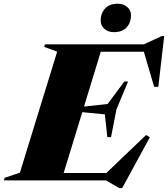

<svg xmlns="http://www.w3.org/2000/svg" viewBox="-76 -948 882 1009"><path d="M550.5 40.5 481 0H-55.5L-52 -13.5L28.5 -40.5L224.5 -676.5L156.5 -701.5L160 -715H680.5L774 -758.5H787L756 -492H734L680 -676H453.5L365.5 -388L489.5 -401.5L577.5 -519.5H597L536 -373L507.5 -227.5H488L475 -347L356.5 -358.5L258.5 -39H483L691.5 -238.5L711.5 -226.5L566 40.5ZM522.5 -779Q492.5 -779 472.8 -796.2Q453 -813.5 453 -840.5Q453 -877.5 476 -903Q499 -928.5 543 -928.5Q573 -928.5 592.8 -911.2Q612.5 -894 612.5 -867Q612.5 -830 589.8 -804.5Q567 -779 522.5 -779Z"/></svg>

Font: Newsreader Display ExtraBold
Style: Italic
Weight: 800
Italic angle: -17°
Designer: Hugues Gentile
Foundry: Production Type
Version: Version 1.001